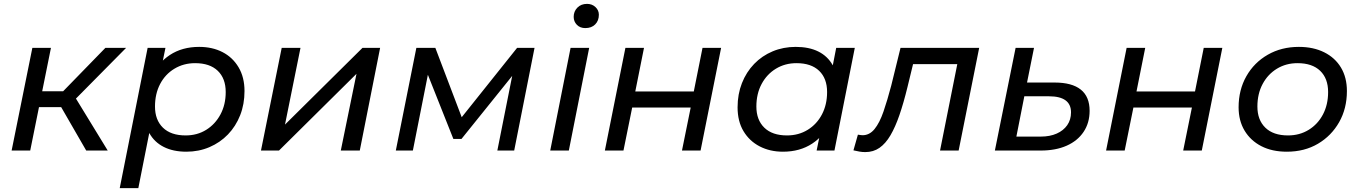

<svg xmlns="http://www.w3.org/2000/svg" viewBox="-20 -777 7017 991"><path d="M425 0 275 -260 355 -296 536 0ZM40 0 147 -530H243L136 0ZM153 -224 168 -306H343L328 -224ZM358 -254 267 -266 524 -530H631Z M942 6Q874 6 825.5 -18.5Q777 -43 751 -89.5Q725 -136 725 -202Q725 -302 759 -376.5Q793 -451 856.5 -493Q920 -535 1008 -535Q1076 -535 1128.5 -508Q1181 -481 1211.5 -429.5Q1242 -378 1242 -307Q1242 -239 1219.5 -182Q1197 -125 1156.5 -83Q1116 -41 1061 -17.5Q1006 6 942 6ZM598 194 742 -530H834L806 -393L775 -270L761 -144L694 194ZM938 -78Q998 -78 1044.5 -107Q1091 -136 1118 -186.5Q1145 -237 1145 -302Q1145 -372 1104 -411.5Q1063 -451 987 -451Q928 -451 880.5 -422.5Q833 -394 806.5 -343.5Q780 -293 780 -227Q780 -158 821 -118Q862 -78 938 -78Z M1327 0 1434 -530H1531L1451 -134L1851 -530H1942L1837 0H1739L1820 -396L1420 0Z M2023 0 2129 -530H2227L2376 -138H2336L2649 -530H2739L2634 0H2547L2631 -422L2646 -413L2362 -60H2320L2177 -420L2195 -424L2111 0Z M2820 0 2925 -530H3021L2916 0ZM3001 -632Q2974 -632 2957.5 -649Q2941 -666 2941 -690Q2941 -718 2960 -737.5Q2979 -757 3010 -757Q3036 -757 3053.5 -740.5Q3071 -724 3071 -701Q3071 -670 3052 -651Q3033 -632 3001 -632Z M3102 0 3208 -530H3304L3259 -305H3561L3606 -530H3702L3596 0H3500L3545 -222H3243L3198 0Z M4021 6Q3954 6 3901 -21.5Q3848 -49 3817.5 -100Q3787 -151 3787 -223Q3787 -291 3809.5 -348Q3832 -405 3872.5 -447Q3913 -489 3968 -512Q4023 -535 4087 -535Q4156 -535 4204 -511Q4252 -487 4278 -440.5Q4304 -394 4304 -327Q4304 -229 4270 -153.5Q4236 -78 4172.5 -36Q4109 6 4021 6ZM4042 -78Q4102 -78 4149 -107Q4196 -136 4222.5 -186.5Q4249 -237 4249 -302Q4249 -372 4208 -411.5Q4167 -451 4091 -451Q4032 -451 3985 -422.5Q3938 -394 3911 -343.5Q3884 -293 3884 -227Q3884 -158 3925 -118Q3966 -78 4042 -78ZM4195 0 4223 -137 4255 -260 4268 -386 4296 -530H4392L4287 0Z M4385 -1 4408 -82Q4415 -81 4421 -80Q4427 -79 4432 -79Q4468 -79 4494 -111Q4520 -143 4540 -201Q4560 -259 4580 -335L4628 -530H5034L4928 0H4832L4927 -476L4946 -446H4674L4700 -476L4664 -328Q4644 -246 4622.5 -183.5Q4601 -121 4576 -78.5Q4551 -36 4519.5 -14Q4488 8 4446 8Q4431 8 4416.5 5.5Q4402 3 4385 -1Z M5423 -351Q5513 -351 5558.5 -314.5Q5604 -278 5604 -205Q5604 -143 5573 -96.5Q5542 -50 5485.5 -25Q5429 0 5352 0H5115L5222 -530H5317L5281 -351ZM5352 -72Q5399 -72 5434 -87.5Q5469 -103 5488.5 -131Q5508 -159 5508 -197Q5508 -280 5394 -280H5267L5226 -72Z M5689 0 5795 -530H5891L5846 -305H6148L6193 -530H6289L6183 0H6087L6132 -222H5830L5785 0Z M6622 6Q6546 6 6490.5 -22.5Q6435 -51 6404 -102.5Q6373 -154 6373 -223Q6373 -313 6413 -383.5Q6453 -454 6523.5 -494.5Q6594 -535 6684 -535Q6759 -535 6815 -507Q6871 -479 6901.5 -428Q6932 -377 6932 -307Q6932 -217 6892 -146.5Q6852 -76 6782.5 -35Q6713 6 6622 6ZM6628 -78Q6688 -78 6735 -107Q6782 -136 6808.5 -186.5Q6835 -237 6835 -302Q6835 -372 6794 -411.5Q6753 -451 6677 -451Q6618 -451 6571 -422.5Q6524 -394 6497 -343.5Q6470 -293 6470 -227Q6470 -158 6511 -118Q6552 -78 6628 -78Z"/></svg>

Font: MOST Montserrat Medium
Style: Italic
Weight: 500
Italic angle: -11.3°
Designer: Julieta Ulanovsky
Foundry: Julieta Ulanovsky
Version: Version 8.000;March 11, 2024;FontCreator 15.0.0.2926 64-bit